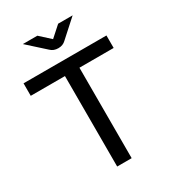

<svg xmlns="http://www.w3.org/2000/svg" viewBox="-205 -970 968 1079"><g transform="rotate(-30 279.0 -430.5)"><path d="M279 -741Q248 -741 229 -760L117 -861H211L278 -800L346 -861H440L328 -760Q309 -741 279 -741ZM232 0V-587H10V-668H548V-587H326V0Z"/></g></svg>

Font: Atkinson Hyperlegible Pro
Style: Regular
Weight: 400
Designer: Elliott Scott, Megan Eiswerth, Linus Boman, Theodore Petrosky, Jacob Perez
Foundry: Braille Institute
Version: Version 1.5.1